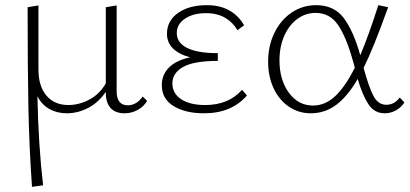

<svg xmlns="http://www.w3.org/2000/svg" viewBox="-20 -435 1587 744"><path d="M550 -44Q537 -22 513.5 -9Q490 4 463 4Q427 4 408.5 -16.5Q390 -37 390 -76V-79Q362 -38 322 -17Q282 4 239 4Q201 4 171.5 -12.5Q142 -29 125 -62Q129 131 147 283L104 289Q93 134 90 -20.5Q87 -175 87 -407L129 -414V-166Q129 -101 160 -64.5Q191 -28 245 -28Q286 -28 326 -49Q366 -70 390 -112V-407L432 -414V-82Q432 -27 475 -27Q509 -27 533 -61Z M937 -65Q877 4 771 4Q698 4 652.5 -24Q607 -52 607 -105Q607 -145 634.5 -173Q662 -201 717 -213Q674 -224 650.5 -247Q627 -270 627 -304Q627 -354 669.5 -384.5Q712 -415 782 -415Q880 -415 926 -337L900 -318Q883 -348 852.5 -366Q822 -384 778 -384Q728 -384 696.5 -362.5Q665 -341 665 -307Q665 -269 705.5 -249Q746 -229 824 -229V-199Q731 -199 689.5 -175.5Q648 -152 648 -112Q648 -73 682 -50.5Q716 -28 775 -28Q866 -28 918 -87Z M1547 -38Q1535 -19 1514.5 -7.5Q1494 4 1471 4Q1431 4 1408 -30.5Q1385 -65 1366 -129Q1328 -63 1284 -29.5Q1240 4 1184 4Q1137 4 1099 -22Q1061 -48 1040 -93.5Q1019 -139 1019 -196Q1019 -258 1043.5 -308Q1068 -358 1110.5 -386.5Q1153 -415 1205 -415Q1275 -415 1312.5 -364.5Q1350 -314 1376 -221Q1408 -296 1446 -415L1484 -407Q1427 -248 1389 -172Q1409 -98 1427 -63.5Q1445 -29 1477 -29Q1508 -29 1529 -57ZM1355 -173 1347 -201Q1322 -291 1290 -338Q1258 -385 1203 -385Q1164 -385 1132 -361.5Q1100 -338 1081.5 -296Q1063 -254 1063 -201Q1063 -125 1099.5 -75.5Q1136 -26 1193 -26Q1240 -26 1279 -62.5Q1318 -99 1355 -173Z"/></svg>

Font: Ysabeau Infant Light
Style: Regular
Weight: 300
Designer: Christian Thalmann (Catharsis Fonts)
Version: Version 0.003